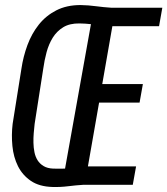

<svg xmlns="http://www.w3.org/2000/svg" viewBox="-20 -742 672 771"><path d="M513.2 0H315.9Q284.2 2 253.2 5.9Q222.2 9.8 190.4 8.8Q137.7 7.3 104 -15.6Q70.3 -38.6 52.2 -74.7Q34.2 -110.8 29.8 -155.5Q25.4 -200.2 30.8 -245.1L65.9 -465.3Q73.2 -515.1 90.3 -561.3Q107.4 -607.4 136 -643.3Q164.6 -679.2 206.1 -700.4Q247.6 -721.7 303.2 -721.7Q335 -721.2 365.7 -717Q396.5 -712.9 427.7 -710.9H631.8L618.7 -636.7H431.2L390.6 -404.3H553.7L540.5 -330.1H377.9L333 -73.7H526.4ZM193.8 -64.9Q205.6 -64.5 217.5 -64.7Q229.5 -64.9 241.2 -64.9L345.2 -645Q334 -646 322.3 -647Q310.5 -647.9 298.8 -647.9Q259.8 -648.4 233.9 -632.6Q208 -616.7 191.9 -590.8Q175.8 -564.9 167 -532.2Q158.2 -499.5 153.8 -466.8L119.1 -244.6Q117.2 -227.5 115.5 -207.8Q113.8 -188 114.3 -168.5Q114.7 -148.9 118.4 -130.6Q122.1 -112.3 131.1 -98.1Q140.1 -84 155.3 -75Q170.4 -65.9 193.8 -64.9Z"/></svg>

Font: Roboto Mono
Style: Italic
Weight: 400
Designer: Google
Version: Version 2.000985; 2015; ttfautohint (v1.3)